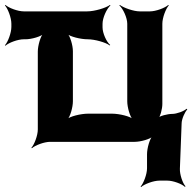

<svg xmlns="http://www.w3.org/2000/svg" viewBox="-25 -574 778 777"><path d="M128 -365V-50C128 -26 114 11 102 24L104 26C117 14 154 0 178 0H520C544 0 584 -11 596 -24L594 -26C581 -14 570 26 570 50V107C570 131 556 168 544 181L546 183C559 171 596 157 620 157H653C675 157 711 170 723 182L726 180C714 168 702 131 703 109L710 -74C710 -92 723 -121 733 -131L730 -134C720 -124 690 -113 672 -113C653 -113 621 -105 611 -95L614 -92C624 -102 632 -134 632 -153V-478C632 -502 646 -539 658 -552L656 -554C643 -542 606 -528 582 -528H540C516 -528 476 -542 460 -554L458 -552C473 -539 490 -502 490 -478V-164C490 -140 501 -100 514 -88L516 -90C504 -103 458 -114 428 -114H332C302 -114 256 -103 244 -90L246 -88C259 -100 270 -140 270 -164V-367C270 -390 259 -428 247 -440L245 -438C257 -426 301 -415 330 -415C359 -415 404 -402 419 -390L421 -392C406 -404 390 -440 390 -463V-478C390 -502 407 -539 422 -552L420 -554C404 -542 358 -528 328 -528H71C47 -528 10 -542 -3 -554L-5 -552C7 -539 21 -502 21 -478V-465C21 -441 7 -404 -5 -391L-3 -389C10 -401 47 -415 71 -415H78C102 -415 142 -426 154 -439L152 -441C139 -429 128 -389 128 -365Z"/></svg>

Font: Asimov
Style: EdgeWide
Weight: 500
Designer: Google
Version: Version 2.000980: 2014